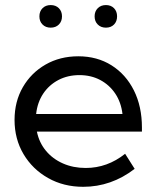

<svg xmlns="http://www.w3.org/2000/svg" viewBox="-20 -717 609 747"><path d="M503.9 -60.1Q413.1 9.8 303.7 9.8Q227.5 9.8 167 -24.4Q106.4 -58.6 71.5 -117.4Q36.6 -176.3 36.6 -250.5Q36.6 -321.8 68.8 -377.7Q101.1 -433.6 157.2 -465.8Q213.4 -498 284.7 -498Q357.9 -498 413.8 -462.9Q469.7 -427.7 501 -365.2Q532.2 -302.7 532.2 -220.7V-205.1H123.5Q132.3 -162.1 158.7 -130.4Q185.1 -98.6 224.9 -81.1Q264.6 -63.5 313.5 -63.5Q397.5 -63.5 466.8 -118.7ZM120.6 -273.4H456.5Q451.2 -318.8 428.5 -352.8Q405.8 -386.7 369.9 -405.8Q334 -424.8 289.1 -424.8Q243.7 -424.8 207.3 -405.8Q170.9 -386.7 148.2 -352.8Q125.5 -318.8 120.6 -273.4ZM392.1 -609.4Q372.6 -609.4 360.4 -621.6Q348.1 -633.8 348.1 -653.3Q348.1 -672.9 360.4 -685.1Q372.6 -697.3 392.1 -697.3Q411.6 -697.3 423.6 -685.1Q435.5 -672.9 435.5 -653.3Q435.5 -633.8 423.6 -621.6Q411.6 -609.4 392.1 -609.4ZM177.2 -609.4Q157.7 -609.4 145.5 -621.6Q133.3 -633.8 133.3 -653.3Q133.3 -672.9 145.5 -685.1Q157.7 -697.3 177.2 -697.3Q196.8 -697.3 209 -685.1Q221.2 -672.9 221.2 -653.3Q221.2 -633.8 209 -621.6Q196.8 -609.4 177.2 -609.4Z"/></svg>

Font: Kumbh Sans
Style: Regular
Weight: 400
Version: Version 1.005